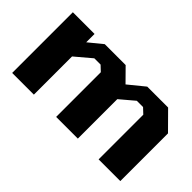

<svg xmlns="http://www.w3.org/2000/svg" viewBox="-59 -847 1170 1170"><g transform="rotate(45 526.0 -261.5)"><path d="M65 0V-523H252V-451L340 -523H520L603 -439L706 -523H886L997 -411V0H810V-385L776 -417H722L631 -340V0H444V-385L410 -417H356L252 -329V0Z"/></g></svg>

Font: Tomorrow
Style: Bold
Weight: 700
Designer: Tony de Marco, Monica Rizzolli
Foundry: Just in Type
Version: Version 2.002